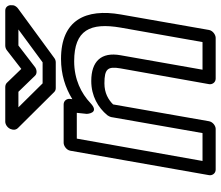

<svg xmlns="http://www.w3.org/2000/svg" viewBox="-75 -740 840 730"><g transform="rotate(-90 345.0 -375.0)"><path d="M402 -448C345 -448 301 -422 272 -387C269 -383 266 -377 265 -373L204 -25H98L183 -503H281L277 -465C277 -465 279 -414 318 -451C355 -486 408 -513 477 -513C596 -513 625 -452 605 -336L550 -25H445L500 -337C513 -410 477 -448 402 -448ZM393 -398C449 -398 458 -385 450 -337L390 0C388 11 396 25 411 25H566C577 25 593 15 596 0L655 -336C678 -468 635 -563 486 -563C427 -563 377 -547 333 -520L334 -530C335 -541 327 -553 313 -553H167C156 -553 140 -543 137 -528L44 0C42 11 50 25 65 25H220C231 25 246 15 249 0L313 -365C331 -383 356 -398 393 -398ZM455 -662 537 -725H598L473 -633H393L302 -725H361L422 -662C430 -653 446 -655 455 -662ZM448 -714 395 -769C391 -773 385 -775 379 -775H247C236 -775 221 -765 218 -750L217 -746C216 -739 218 -732 223 -727L360 -589C364 -585 369 -583 375 -583H473C479 -583 485 -585 490 -589L677 -726C683 -730 689 -738 690 -745V-750C692 -761 685 -775 670 -775H537C531 -775 524 -773 519 -769Z"/></g></svg>

Font: Asimov
Style: WidOuIt
Weight: 500
Designer: Google
Version: Version 2.000980; 2014